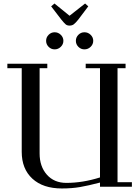

<svg xmlns="http://www.w3.org/2000/svg" viewBox="-20 -1066 793 1096"><path d="M22 -676.8V-702.1H250V-676.8H206.1V-189.9Q206.1 -115.7 247.6 -68.8Q289.1 -22 358.9 -22Q452.1 -22 550.8 -53.2V-676.8H469.2V-702.1H696.8V-676.8H650.9V-25.9H732.9V0H550.8V-23.9Q483.9 -6.3 437 1.7Q390.1 9.8 333 9.8Q225.6 9.8 164.8 -46.1Q104 -102.1 104 -199.2V-676.8ZM257.6 -798.6Q243.2 -813 243.2 -833Q243.2 -853 257.6 -867.4Q272 -881.8 292 -881.8Q312 -881.8 326.9 -867.4Q341.8 -853 341.8 -833Q341.8 -813 326.9 -798.6Q312 -784.2 292 -784.2Q272 -784.2 257.6 -798.6ZM272 -1029.8 291 -1045.9 377 -976.1 465.8 -1045.9 483.9 -1029.8 426.8 -954.1Q411.1 -934.6 401.1 -927.2Q391.1 -919.9 377 -919.9Q363.3 -919.9 355 -926.8Q346.7 -933.6 330.1 -954.1ZM461.9 -881.8Q482.4 -881.8 497.3 -867.4Q512.2 -853 512.2 -833Q512.2 -813 497.3 -798.6Q482.4 -784.2 461.9 -784.2Q441.9 -784.2 427.5 -798.6Q413.1 -813 413.1 -833Q413.1 -853 427.5 -867.4Q441.9 -881.8 461.9 -881.8Z"/></svg>

Font: Dehuti
Style: Bold
Weight: 700
Version: Version 1.2